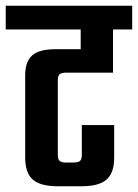

<svg xmlns="http://www.w3.org/2000/svg" viewBox="-40 -651 482 671"><path d="M242 -586H355V-397H190Q175 -397 168.5 -391.5Q162 -386 162 -369V-111Q162 -94 168.5 -88.5Q175 -83 190 -83H217Q233 -83 239.5 -88.5Q246 -94 246 -111V-214H359V-100Q359 -47 332.5 -23.5Q306 0 244 0H163Q101 0 74.5 -23.5Q48 -47 48 -100V-388Q48 -435 72 -457Q96 -479 154 -479H242ZM-20 -631H422V-548H-20Z"/></svg>

Font: Teko Light Medium
Style: Regular
Weight: 500
Version: Version 2.000;gftools[0.9.28.dev9+g7d2139d.d20230707]